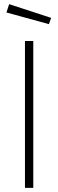

<svg xmlns="http://www.w3.org/2000/svg" viewBox="-20 -903 280 923"><path d="M100 -706H140V0H100ZM226 -817 24 -883 11 -843 215 -787Z"/></svg>

Font: Lineal Thin
Style: Regular
Weight: 200
Designer: Created by Frank Adebiaye with contributions from Anton Moglia & Ariel Martín Pérez
Created by Frank ADEBIAYE with FontF
Foundry: Velvetyne Type Foundry
Version: Version 2.000;Glyphs 3.2 (3227)